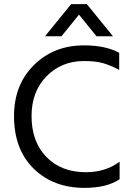

<svg xmlns="http://www.w3.org/2000/svg" viewBox="-20 -903 642 931"><path d="M558 -647V-564Q514 -587 479 -597Q444 -607 387 -607Q278 -607 205.5 -533Q133 -459 133 -340Q133 -216 205 -142Q277 -68 396 -68Q492 -68 560 -119V-34Q498 8 390 8Q238 8 143 -85.5Q48 -179 48 -340Q48 -492 144.5 -587.5Q241 -683 387 -683Q492 -683 558 -647ZM325 -883H401L528 -727H448L363 -832L278 -727H198Z"/></svg>

Font: Hind Regular
Style: Regular
Weight: 400
Designer: Manushi Parikh, Satya Rajpurohit
Foundry: Indian Type Foundry
Version: Version 1.201;PS 1.0;hotconv 1.0.78;makeotf.lib2.5.61930; tt